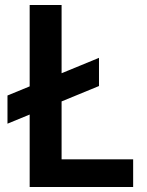

<svg xmlns="http://www.w3.org/2000/svg" viewBox="-20 -750 590 770"><path d="M10 -254V-367L377 -518V-405ZM99 0V-730H227V-111H514V0Z"/></svg>

Font: M PLUS Code Latin SemiExpanded SemiBold
Style: Regular
Weight: 600
Width: 6
Designer: Coji Morishita
Foundry: UNDERFOREST DESIGN
Version: Version 1.002; ttfautohint (v1.8.3)